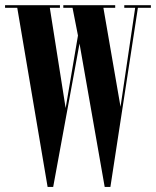

<svg xmlns="http://www.w3.org/2000/svg" viewBox="-22 -720 602 740"><path d="M161.5 0.5 44.5 -690H-2.5V-700H209V-690H170L231 -303.5L278.5 -583L257.5 -690H222V-700H422V-690H376.5L442.5 -308.5L499 -690H457V-700H559.5V-690H509.5L403.5 0.5H381.5L284.5 -552L183 0.5Z"/></svg>

Font: Imbue 100pt SemiBold
Style: Regular
Weight: 600
Designer: Tyler Finck
Foundry: Etcetera Type Company
Version: Version 1.102; ttfautohint (v1.8.3)